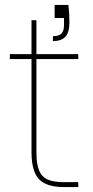

<svg xmlns="http://www.w3.org/2000/svg" viewBox="-20 -760 378 780"><path d="M262 -671Q262 -627 245 -610Q228 -593 195 -593V-613Q220 -613 230 -624Q240 -635 240 -658V-687H202V-740H258Q262 -701 262 -671ZM128 -520V-142Q128 -93 139 -67Q150 -41 174 -30.5Q198 -20 241 -20H298V0H239Q169 0 138.5 -32Q108 -64 108 -142V-520H20V-540H108V-678H128V-540H298V-520Z"/></svg>

Font: Fz Poppins Thin
Style: Regular
Weight: 100
Designer: Ninad Kale (Devanagari), Jonny Pinhorn (Latin)
Foundry: Indian Type Foundry
Version: Vit hóa bi Vntype.Com & FontZin.Com